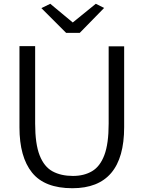

<svg xmlns="http://www.w3.org/2000/svg" viewBox="-20 -988 760 1016"><path d="M363 8Q216 8 149.5 -74.8Q83 -157.5 83 -314V-744H166V-334Q166 -226 189.8 -165.8Q213.5 -105.5 258.2 -81.2Q303 -57 366 -57Q424.5 -57 467 -82Q509.5 -107 532.2 -167.2Q555 -227.5 555 -334V-743H637V-315Q637 8 363 8ZM330 -814 199 -945 246 -968 365 -869 487 -968 531 -946 402 -814Z"/></svg>

Font: Merriweather Sans Light
Style: Regular
Weight: 300
Designer: Eben Sorkin
Foundry: Eben Sorkin
Version: Version 2.001; ttfautohint (v1.8.3)